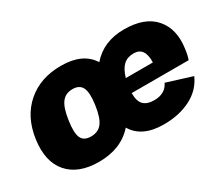

<svg xmlns="http://www.w3.org/2000/svg" viewBox="-94 -737 1129 975"><g transform="rotate(-30 470.0 -250.0)"><path d="M325.2 -509.8Q453.1 -509.8 503.9 -428.2Q574.2 -509.8 694.8 -509.8Q816.9 -509.8 873.8 -443.8Q930.7 -377.9 915 -269Q910.6 -233.4 901.9 -210H567.9Q567.4 -162.1 587.9 -141.6Q608.4 -121.1 649.9 -121.1Q714.8 -121.1 738.8 -171.9L886.2 -126Q856.9 -59.6 789.3 -24.9Q721.7 9.8 630.9 9.8Q503.4 9.8 454.1 -73.2Q380.9 9.8 251 9.8Q130.4 9.8 71 -58.8Q11.7 -127.4 28.8 -250Q45.9 -372.1 125 -440.9Q204.1 -509.8 325.2 -509.8ZM221.2 -250Q210.9 -180.2 224.6 -151.1Q238.3 -122.1 279.8 -122.1Q321.8 -122.1 344.5 -151.1Q367.2 -180.2 377 -250Q386.7 -318.8 372.3 -348.4Q357.9 -377.9 316.9 -377.9Q275.9 -377.9 253.4 -348.4Q231 -318.8 221.2 -250ZM580.1 -291H738.8Q741.7 -379.9 676.8 -379.9Q639.6 -379.9 616.7 -358.9Q593.8 -337.9 580.1 -291Z"/></g></svg>

Font: Human Sans Black
Style: Italic
Weight: 800
Italic angle: -8°
Designer: Tim Radville
Foundry: Continuum
Version: Version 1.000;FEAKit 1.0